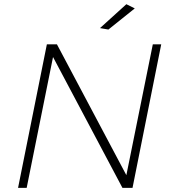

<svg xmlns="http://www.w3.org/2000/svg" viewBox="-20 -916 838 936"><path d="M508.5 -772 467.5 -779 596 -895.5 637 -875ZM626 0H577L238.5 -638L110 0H68L208.5 -700H257.5L596 -62L725 -700H766Z"/></svg>

Font: Argentum Sans ExtraLight
Style: Italic
Weight: 200
Italic angle: -11°
Designer: Julieta Ulanovsky (font), Cristiano Sobral (main changes and remaster)
Foundry: Julieta Ulanovsky (font), Cristiano Sobral (main changes and remaster)
Version: Version 2.007;June 15, 2022;FontCreator 14.0.0.2814 64-bit; 